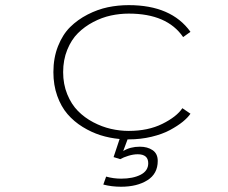

<svg xmlns="http://www.w3.org/2000/svg" viewBox="-20 -532 890 748"><path d="M448.5 88 422.5 80 446 9.5Q407.5 6 371.8 -5.2Q336 -16.5 302 -37.5Q268 -58.5 243 -87.5Q218 -116.5 203 -158.5Q188 -200.5 188 -251Q188 -306.5 206 -352Q224 -397.5 253.2 -426.5Q282.5 -455.5 321.5 -475.5Q360.5 -495.5 400.2 -503.8Q440 -512 481.5 -512Q647.5 -512 722 -408L693.5 -387.5Q631 -479 481.5 -479Q446.5 -479 411.8 -471.5Q377 -464 343.2 -446.2Q309.5 -428.5 283.8 -403Q258 -377.5 242 -338Q226 -298.5 226 -251Q226 -204 242 -164.8Q258 -125.5 283.8 -99.5Q309.5 -73.5 343.2 -55.8Q377 -38 411.8 -30Q446.5 -22 481.5 -22Q557 -22 612.5 -49.5Q668 -77 690.5 -110.5L722 -89Q711.5 -73.5 691.8 -57.5Q672 -41.5 642.5 -25.5Q613 -9.5 570.5 0.8Q528 11 481.5 11H477L460 56.5Q487 39.5 525 39.5Q554.5 39.5 574.5 53Q594.5 66.5 594.5 95Q594.5 145 554.2 170.2Q514 195.5 451.5 195.5Q415 195.5 382.5 187L393.5 156Q422 164 452 164Q498 164 527.8 148.8Q557.5 133.5 557.5 104Q557.5 69 516.5 69Q499.5 69 480 75Q460.5 81 448.5 88Z"/></svg>

Font: League Mono Wide Thin
Style: Regular
Weight: 100
Width: 8
Designer: Tyler Finck
Foundry: The League of Moveable Type / Tyler Finck
Version: Version 2.210